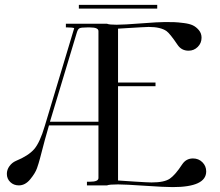

<svg xmlns="http://www.w3.org/2000/svg" viewBox="-20 -757 897 784"><path d="M302 -737H622V-722H302ZM382 -260V-630Q382 -645 348 -645H335Q311 -645 304.5 -641.5Q298 -638 294 -625L184 -260ZM249 -660H417Q426 -656 456 -656Q485 -656 556 -661.5Q627 -667 654 -667Q678 -667 692 -666.5Q706 -666 730 -663Q754 -660 767.5 -653.5Q781 -647 792 -634Q803 -621 803 -603Q803 -581 787.5 -565.5Q772 -550 750 -550Q721 -550 705 -574Q674 -620 660 -630Q636 -647 587 -647Q576 -647 554 -645.5Q532 -644 503.5 -642.5Q475 -641 462 -640V-420H615V-405H462V-20Q476 -19 530 -15.5Q584 -12 599 -12Q651 -12 673.5 -27.5Q696 -43 724 -86Q740 -110 768 -110Q791 -110 806.5 -94.5Q822 -79 822 -57Q822 7 685 7Q652 7 571 1.5Q490 -4 462 -4Q426 -4 417 0H335V-15H348Q382 -15 382 -30V-245H180Q165 -195 143 -109Q138 -90 131 -70Q124 -50 103.5 -25Q83 0 57 0Q36 0 22 -13.5Q8 -27 8 -47Q8 -64 18.5 -78.5Q29 -93 45 -100Q96 -121 119.5 -148Q143 -175 163 -243L283 -642Q277 -645 257 -645H249Z"/></svg>

Font: kawoszeh
Style: Medium
Weight: 500
Version: Version 000.030